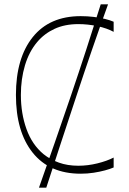

<svg xmlns="http://www.w3.org/2000/svg" viewBox="-20 -791 598 892"><path d="M508 -13Q492 -6 468 0.5Q444 7 415 11.5Q386 16 355 16Q210 16 132 -81.5Q54 -179 54 -350Q54 -521 132 -618.5Q210 -716 355 -716Q386 -716 415 -712.5Q444 -709 468 -703Q492 -697 508 -690V-643Q477 -660 432.5 -669.5Q388 -679 344 -679Q281 -679 233.5 -657Q186 -635 153 -596Q115 -551 96 -487.5Q77 -424 77 -350Q77 -264 103 -191.5Q129 -119 182 -75Q213 -50 253.5 -35.5Q294 -21 344 -21Q388 -21 432.5 -32Q477 -43 508 -59ZM161 81Q197 -21 234.5 -128.5Q272 -236 309 -345Q346 -454 381 -561.5Q416 -669 448 -771H482Q445 -669 408 -561.5Q371 -454 335 -345Q299 -236 263.5 -128.5Q228 -21 195 81Z"/></svg>

Font: Ojuju ExtraLight
Style: Regular
Weight: 200
Designer: Chisaokwu Joboson, Mirko Velimirovic
Foundry: Udi Foundry
Version: Version 1.000